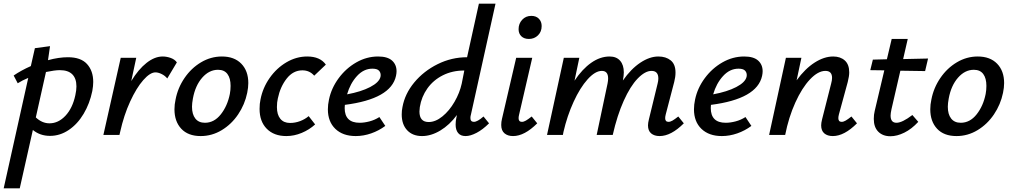

<svg xmlns="http://www.w3.org/2000/svg" viewBox="-50 -731 5489 1040"><path d="M455 -287Q455 -266 450 -238Q436 -170 403 -114.5Q370 -59 322.5 -27Q275 5 221 5Q167 5 128 -27L57 289H-30L103 -309Q71 -296 46 -280L24 -322Q65 -350 117 -373L139 -470L221 -481L210 -405Q268 -421 318 -421Q388 -421 421.5 -384Q455 -347 455 -287ZM364 -263Q364 -306 341.5 -328.5Q319 -351 274 -351Q247 -351 199 -341L144 -95Q178 -63 218 -63Q266 -63 304.5 -104Q343 -145 358 -215Q364 -242 364 -263Z M908 -393 856 -306Q844 -321 825.5 -330Q807 -339 792 -339Q763 -339 726 -297Q689 -255 655 -181Q621 -107 601 -17L597 0H510L604 -418H688L661 -292Q700 -356 744 -390.5Q788 -425 831 -425Q853 -425 875 -417Q897 -409 908 -393Z M895 -139Q895 -165 901 -192Q913 -255 949.5 -308.5Q986 -362 1039 -393.5Q1092 -425 1152 -425Q1219 -425 1257 -386Q1295 -347 1295 -281Q1295 -257 1289 -228Q1276 -165 1240 -111.5Q1204 -58 1151 -26Q1098 6 1037 6Q969 6 932 -33.5Q895 -73 895 -139ZM1195 -222Q1199 -243 1199 -266Q1199 -307 1182 -330Q1165 -353 1131 -353Q1083 -353 1045.5 -310.5Q1008 -268 995 -198Q990 -171 990 -153Q990 -112 1008 -89Q1026 -66 1060 -66Q1110 -66 1146 -111.5Q1182 -157 1195 -222Z M1588 -350Q1538 -350 1503 -305.5Q1468 -261 1455 -198Q1450 -177 1450 -151Q1450 -110 1468.5 -87.5Q1487 -65 1521 -65Q1549 -65 1575.5 -75Q1602 -85 1622 -102L1657 -57Q1625 -28 1584 -11Q1543 6 1501 6Q1434 6 1395 -33.5Q1356 -73 1356 -141Q1356 -170 1361 -192Q1373 -255 1410.5 -308.5Q1448 -362 1501.5 -393.5Q1555 -425 1614 -425Q1684 -425 1715 -381L1652 -321Q1627 -350 1588 -350Z M2098 -345Q2098 -334 2095 -320Q2068 -195 1818 -163Q1817 -157 1817 -146Q1817 -66 1898 -66Q1923 -66 1951.5 -73.5Q1980 -81 2005 -97L2037 -49Q2002 -23 1960.5 -8.5Q1919 6 1877 6Q1807 6 1766.5 -33Q1726 -72 1726 -139Q1726 -164 1732 -192Q1745 -254 1784.5 -307.5Q1824 -361 1880 -393Q1936 -425 1998 -425Q2049 -425 2073.5 -403Q2098 -381 2098 -345ZM2012 -324Q2012 -339 2002 -349Q1992 -359 1967 -359Q1920 -359 1883.5 -319Q1847 -279 1830 -220Q1906 -234 1955 -259.5Q2004 -285 2011 -315Q2012 -318 2012 -324Z M2569 -100 2599 -63Q2565 -29 2531.5 -11.5Q2498 6 2472 6Q2445 6 2431.5 -10.5Q2418 -27 2418 -56Q2418 -76 2422 -93L2425 -108Q2385 -54 2335 -24Q2285 6 2236 6Q2185 6 2155.5 -25.5Q2126 -57 2126 -111Q2126 -132 2130 -151Q2143 -223 2194 -284.5Q2245 -346 2320.5 -383.5Q2396 -421 2480 -421L2544 -711H2634L2501 -111Q2498 -101 2498 -92Q2498 -71 2517 -71Q2536 -71 2569 -100ZM2451 -278 2465 -349H2464Q2400 -349 2348.5 -323Q2297 -297 2265 -252Q2233 -207 2224 -151Q2222 -135 2222 -127Q2222 -70 2272 -70Q2309 -70 2346.5 -100.5Q2384 -131 2412 -179.5Q2440 -228 2451 -278Z M2759 -573Q2759 -603 2778.5 -624Q2798 -645 2828 -645Q2854 -645 2869 -629.5Q2884 -614 2884 -590Q2884 -559 2864 -539.5Q2844 -520 2815 -520Q2789 -520 2774 -534.5Q2759 -549 2759 -573ZM2665 -54Q2665 -71 2669 -87L2746 -418H2833L2762 -111Q2759 -99 2759 -91Q2759 -71 2777 -71Q2787 -71 2799 -78Q2811 -85 2830 -100L2860 -63Q2791 6 2729 6Q2700 6 2682.5 -9Q2665 -24 2665 -54Z M3654 -63Q3585 6 3523 6Q3494 6 3477 -8.5Q3460 -23 3460 -52Q3460 -65 3465 -85L3512 -278Q3516 -293 3516 -306Q3516 -347 3479 -347Q3444 -347 3404 -305.5Q3364 -264 3328.5 -185Q3293 -106 3269 0H3182L3241 -279Q3244 -294 3244 -306Q3244 -347 3210 -347Q3174 -347 3133 -301.5Q3092 -256 3057 -179.5Q3022 -103 3002 -16L2999 0H2913L3004 -418H3088L3062 -294Q3104 -357 3152.5 -391Q3201 -425 3252 -425Q3289 -425 3309 -402Q3329 -379 3329 -339Q3329 -322 3324 -295Q3368 -358 3418.5 -391.5Q3469 -425 3516 -425Q3557 -425 3583 -404Q3609 -383 3609 -338Q3609 -314 3602 -287L3556 -111Q3553 -99 3553 -91Q3553 -71 3571 -71Q3581 -71 3593 -78Q3605 -85 3624 -100Z M4081 -345Q4081 -334 4078 -320Q4051 -195 3801 -163Q3800 -157 3800 -146Q3800 -66 3881 -66Q3906 -66 3934.5 -73.5Q3963 -81 3988 -97L4020 -49Q3985 -23 3943.5 -8.5Q3902 6 3860 6Q3790 6 3749.5 -33Q3709 -72 3709 -139Q3709 -164 3715 -192Q3728 -254 3767.5 -307.5Q3807 -361 3863 -393Q3919 -425 3981 -425Q4032 -425 4056.5 -403Q4081 -381 4081 -345ZM3995 -324Q3995 -339 3985 -349Q3975 -359 3950 -359Q3903 -359 3866.5 -319Q3830 -279 3813 -220Q3889 -234 3938 -259.5Q3987 -285 3994 -315Q3995 -318 3995 -324Z M4592 -63Q4523 6 4461 6Q4432 6 4415 -8.5Q4398 -23 4398 -52Q4398 -65 4403 -85L4452 -278Q4457 -296 4457 -309Q4457 -347 4421 -347Q4381 -347 4337.5 -301Q4294 -255 4258 -175.5Q4222 -96 4203 0H4116L4207 -418H4291L4265 -296Q4311 -359 4362.5 -392Q4414 -425 4463 -425Q4502 -425 4526 -403.5Q4550 -382 4550 -339Q4550 -319 4542 -287L4494 -111Q4491 -99 4491 -91Q4491 -71 4509 -71Q4519 -71 4531 -78Q4543 -85 4562 -100Z M4779 -140Q4774 -117 4774 -105Q4774 -66 4806 -66Q4837 -66 4892 -108L4924 -71Q4888 -32 4848.5 -12.5Q4809 7 4773 7Q4732 7 4707.5 -17.5Q4683 -42 4683 -87Q4683 -110 4688 -130L4740 -350L4664 -351L4678 -408L4754 -410L4780 -520H4867L4842 -411L4977 -414L4961 -346L4827 -348Z M4989 -139Q4989 -165 4995 -192Q5007 -255 5043.5 -308.5Q5080 -362 5133 -393.5Q5186 -425 5246 -425Q5313 -425 5351 -386Q5389 -347 5389 -281Q5389 -257 5383 -228Q5370 -165 5334 -111.5Q5298 -58 5245 -26Q5192 6 5131 6Q5063 6 5026 -33.5Q4989 -73 4989 -139ZM5289 -222Q5293 -243 5293 -266Q5293 -307 5276 -330Q5259 -353 5225 -353Q5177 -353 5139.5 -310.5Q5102 -268 5089 -198Q5084 -171 5084 -153Q5084 -112 5102 -89Q5120 -66 5154 -66Q5204 -66 5240 -111.5Q5276 -157 5289 -222Z"/></svg>

Font: Ysabeau Infant Semibold
Style: Italic
Weight: 600
Italic angle: -12°
Designer: Christian Thalmann (Catharsis Fonts)
Version: Version 0.003